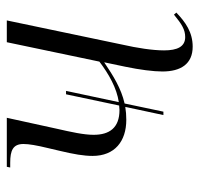

<svg xmlns="http://www.w3.org/2000/svg" viewBox="-31 -545 586 564"><g transform="rotate(-90 262.0 -263.0)"><path d="M206 -76H216L240 -190C284 -200 321 -223 361 -250L348 -188C339 -145 334 -105 334 -79C334 -25 356 10 407 10C449 10 479 -11 507 -38L501 -45C473 -22 457 -12 435 -12C407 -12 396 -35 396 -74C396 -108 403 -153 413 -197L484 -536H420L363 -264C326 -236 285 -213 244 -207L277 -362H267L234 -206C229 -206 225 -205 221 -205C168 -205 148 -235 148 -281C148 -310 156 -346 166 -390L198 -536H54L52 -526H66C102 -526 121 -518 121 -487C121 -471 117 -448 109 -415L101 -381C91 -339 86 -310 86 -284C86 -219 129 -185 192 -185C205 -185 218 -186 230 -188Z"/></g></svg>

Font: Noto Serif Display SemiCondensed Light
Style: Italic
Weight: 300
Width: 4
Italic angle: -12°
Designer: Monotype Design Team
Foundry: Monotype Imaging Inc.
Version: Version 2.009